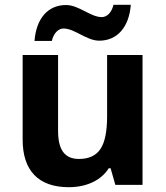

<svg xmlns="http://www.w3.org/2000/svg" viewBox="-20 -777 697 807"><path d="M247.1 -657.2C293.9 -657.2 343.8 -606 397 -606C472.7 -606 522.5 -662.6 529.8 -756.8H457C448.7 -721.7 427.7 -705.1 407.7 -705.1C360.8 -705.1 311 -755.9 257.8 -755.9C181.2 -755.9 132.3 -699.2 125 -605H197.8C206.1 -640.1 227.1 -657.2 247.1 -657.2ZM579.1 0V-545.9H430.2V-289.1C430.2 -224.6 420.9 -178.7 402.3 -150.9C383.8 -123 353.5 -108.9 312 -108.9C251 -108.9 224.1 -148.4 224.1 -227.1V-545.9H75.2V-189.9C75.2 -61 140.6 9.8 269 9.8C343.8 9.8 405.3 -19 437 -69.8H444.8L464.8 0Z"/></svg>

Font: Noto Reveo Sans
Style: Bold
Weight: 700
Designer: Monotype Design team
Foundry: Monotype Imaging Inc.
Version: Version 1.04